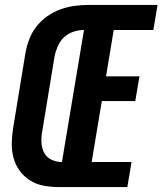

<svg xmlns="http://www.w3.org/2000/svg" viewBox="-20 -755 656 775"><path d="M214 0Q183 0 153.5 -6Q124 -12 100 -27.5Q76 -43 59 -66.5Q42 -90 34.5 -118Q27 -146 27.5 -177Q28 -208 33 -238L83 -543Q88 -570 98.5 -597.5Q109 -625 127.5 -648.5Q146 -672 171 -689.5Q196 -707 223.5 -717Q251 -727 279.5 -731Q308 -735 335 -735H616L599 -634H439L408 -447H543L526 -347H391L350 -101H511L494 0ZM230 -101 319 -634Q298 -634 276.5 -627Q255 -620 238.5 -604.5Q222 -589 213 -568Q204 -547 200 -526L150 -222Q146 -200 147.5 -177.5Q149 -155 159 -137Q169 -119 188.5 -110Q208 -101 230 -101Z"/></svg>

Font: Iosevka SS04 Extended Oblique
Style: Bold
Weight: 700
Width: 7
Italic angle: -9°
Monospace: yes
Designer: Belleve Invis
Foundry: Belleve Invis
Version: Version 19.0.0; ttfautohint (v1.8.4)